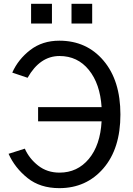

<svg xmlns="http://www.w3.org/2000/svg" viewBox="-20 -978 704 1016"><path d="M144.5 -853.5V-958H254.9V-853.5ZM358.4 -853.5V-958H467.8V-853.5ZM25.4 -164.1 111.3 -191.4Q134.8 -138.7 182.1 -101.6Q229.5 -64.5 294.9 -64.5Q389.6 -64.5 450.2 -137.2Q510.7 -210 517.6 -335.9H181.6V-411.1H517.6Q509.8 -534.2 450.2 -607.9Q390.6 -681.6 294.9 -681.6Q191.4 -681.6 126 -566.4L44.9 -593.8Q76.2 -664.1 140.1 -713.4Q204.1 -762.7 293.9 -762.7Q438.5 -762.7 527.8 -657.2Q617.2 -551.8 617.2 -372.1Q617.2 -191.4 526.9 -86.9Q436.5 17.6 293.9 17.6Q192.4 17.6 125.5 -36.1Q58.6 -89.8 25.4 -164.1Z"/></svg>

Font: Gothic A1 Medium
Style: Regular
Weight: 500
Designer: HanYang I&C Co.,Ltd.
Foundry: HanYang I&C Co.,Ltd.
Version: Version 2.50